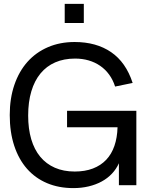

<svg xmlns="http://www.w3.org/2000/svg" viewBox="-20 -950 760 985"><path d="M312 -930H410V-832H312ZM590 -112.5Q576.5 -82.5 554 -58.8Q531.5 -35 501.5 -18.8Q471.5 -2.5 434.8 6.2Q398 15 356.5 15Q281.5 15 221.2 -10.5Q161 -36 118.5 -84.2Q76 -132.5 53 -202.2Q30 -272 30 -360Q30 -445.5 53.8 -514.8Q77.5 -584 121 -632.8Q164.5 -681.5 226 -708Q287.5 -734.5 363 -734.5Q474 -734.5 550 -682.5Q626 -630.5 660.5 -524.5L570.5 -506Q559.5 -540.5 540 -567.2Q520.5 -594 494 -612.2Q467.5 -630.5 435 -640Q402.5 -649.5 365 -649.5Q308 -649.5 263.2 -630Q218.5 -610.5 187.8 -573.2Q157 -536 140.8 -481.5Q124.5 -427 124.5 -357Q124.5 -289.5 140.2 -236Q156 -182.5 186.5 -145.8Q217 -109 261.5 -89.5Q306 -70 363.5 -70Q416 -70 456.5 -85.5Q497 -101 524.8 -130.2Q552.5 -159.5 567 -201.8Q581.5 -244 583 -297H324V-381.5H679.5V0H590Z"/></svg>

Font: Vela Sans Med
Style: Regular
Weight: 500
Designer: Principal design: Mikhail Sharanda - project Manrope.
Design modification: Ravid Balaliev
Foundry: Mikhail Sharanda
Version: Version 1.001